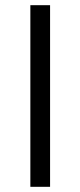

<svg xmlns="http://www.w3.org/2000/svg" viewBox="-20 -720 310 740"><path d="M97 0V-700H173V0Z"/></svg>

Font: Geologica Roman ExtraLight
Style: Regular
Weight: 250
Designer: Sindre Bremnes, Frode Helland
Foundry: Monokrom Skriftforlag AS
Version: Version 1.010;gftools[0.9.28]